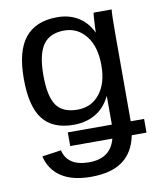

<svg xmlns="http://www.w3.org/2000/svg" viewBox="-84 -603 723 876"><g transform="rotate(-10 278.0 -165.0)"><path d="M267.6 207.5Q181.2 207.5 129.9 173.6Q78.6 139.6 64 77.1L152.3 64.5Q170.4 140.6 270 140.6Q369.6 140.6 392.6 52.7H197.3V-10.7H401.4V-142.1H400.4Q375.5 -91.3 332 -65.7Q288.6 -40 230.5 -40Q133.8 -40 87.9 -98.9Q42 -157.7 42 -285.6Q42 -414.6 91.6 -475.6Q141.1 -536.6 240.2 -536.6Q296.4 -536.6 337.6 -511Q378.9 -485.4 401.4 -438H402.3Q402.3 -447.8 403.3 -468.5Q404.3 -489.3 405.8 -507.8Q407.2 -526.4 408.2 -528.3H491.7Q488.8 -502 488.8 -418.9V-10.7H550.8V52.7H482.4Q467.3 129.9 414.6 168.7Q361.8 207.5 267.6 207.5ZM401.4 -286.1Q401.4 -372.6 362.3 -421.9Q323.2 -471.2 261.7 -471.2Q194.3 -471.2 163.6 -427.2Q132.8 -383.3 132.8 -286.1Q132.8 -189 161.9 -147Q190.9 -105 260.3 -105Q323.7 -105 362.5 -153.3Q401.4 -201.7 401.4 -286.1Z"/></g></svg>

Font: Arimo Nerd Font
Style: Regular
Weight: 400
Designer: Steve Matteson
Foundry: Monotype Imaging Inc.
Version: Version 1.33;Nerd Fonts 3.2.1